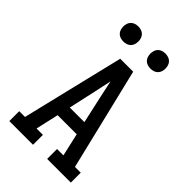

<svg xmlns="http://www.w3.org/2000/svg" viewBox="-276 -1050 1152 1152"><g transform="rotate(45 300.0 -474.5)"><path d="M39 0V-84H88L245 -735H355L512 -84H561V0H360V-84H414L381 -230H219L186 -84H240V0ZM362 -314 323 -490Q317 -517 311.5 -544Q306 -571 300 -598Q294 -571 288.5 -544Q283 -517 277 -490L238 -314ZM415 -821Q402 -821 389.5 -825Q377 -829 368 -838Q359 -847 355 -859.5Q351 -872 351 -885Q351 -898 355 -910.5Q359 -923 368 -932Q377 -941 389.5 -945Q402 -949 415 -949Q428 -949 440.5 -945Q453 -941 462 -932Q471 -923 475 -910.5Q479 -898 479 -885Q479 -872 475 -859.5Q471 -847 462 -838Q453 -829 440.5 -825Q428 -821 415 -821ZM185 -821Q172 -821 159.5 -825Q147 -829 138 -838Q129 -847 125 -859.5Q121 -872 121 -885Q121 -898 125 -910.5Q129 -923 138 -932Q147 -941 159.5 -945Q172 -949 185 -949Q198 -949 210.5 -945Q223 -941 232 -932Q241 -923 245 -910.5Q249 -898 249 -885Q249 -872 245 -859.5Q241 -847 232 -838Q223 -829 210.5 -825Q198 -821 185 -821Z"/></g></svg>

Font: Iosevka Etoile Medium
Style: Regular
Weight: 500
Designer: Belleve Invis
Foundry: Belleve Invis
Version: Version 22.1.2; ttfautohint (v1.8.4)